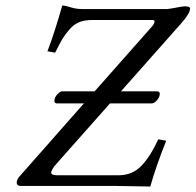

<svg xmlns="http://www.w3.org/2000/svg" viewBox="-20 -678 713 700"><path d="M528 2Q432 0 407 0H57Q41 0 41 -12Q41 -25 54 -38L286 -301H188Q176 -301 179 -316Q180 -322 184.5 -328.5Q189 -335 195 -340Q201 -345 207 -345H325L532 -579Q542 -590 543 -597Q546 -605 535 -605H314Q288 -605 268.5 -597Q249 -589 233 -570.5Q217 -552 207 -535Q197 -518 181 -486L153 -491Q179 -559 207 -658Q221 -657 239 -651Q257 -645 282 -645H590Q606 -647 626.5 -651Q647 -655 653 -655Q673 -655 673 -647Q673 -629 639 -591L421 -345H552Q565 -345 562 -331Q560 -321 551 -311Q542 -301 533 -301H381L178 -72Q168 -57 167 -52Q164 -39 188 -39H412Q462 -39 495 -73Q528 -107 557 -170L586 -165Q547 -67 528 2Z"/></svg>

Font: Linux Libertine O
Style: Italic
Weight: 400
Italic angle: -12°
Designer: Philipp H. Poll
Foundry: Philipp H. Poll
Version: Version 5.1.6